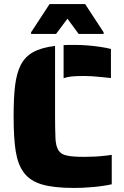

<svg xmlns="http://www.w3.org/2000/svg" viewBox="-20 -917 608 945"><path d="M293 -695Q301 -696 318 -696H344Q411 -696 475 -686Q508 -681 526 -676V-533Q511 -534 476 -538Q429 -543 394 -543Q355 -543 331.5 -540.5Q308 -538 293 -532ZM97 -68Q68 -107 57.5 -171.5Q47 -236 47 -344Q47 -439 54.5 -498Q62 -557 82 -597Q103 -638 143.5 -660.5Q184 -683 251 -691V-344Q251 -288 253 -236Q255 -196 268.5 -176Q282 -156 311 -151Q339 -145 394 -145Q451 -145 491 -150Q507 -151 530 -155V-10Q481 1 419 5Q385 8 344 8Q244 8 185.5 -9.5Q127 -27 97 -68ZM133 -758 224 -897H399L490 -758V-750H367L312 -825L256 -750H133Z"/></svg>

Font: Saira Stencil One
Style: Regular
Weight: 400
Designer: Hector Gatti with collaboration of the Omnibus-Type team
Foundry: Omnibus-Type
Version: Version 1.004